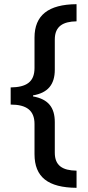

<svg xmlns="http://www.w3.org/2000/svg" viewBox="-20 -737 420 918"><path d="M346 161V79C279 78 242 55 242 -7V-153C242 -223 211 -263 138 -276V-281C209 -293 242 -333 242 -404V-548C242 -612 282 -634 346 -635V-717C211 -716 145 -664 145 -557V-412C145 -344 105 -320 31 -319V-237C107 -237 145 -209 145 -144V0C145 110 210 160 346 161Z"/></svg>

Font: Noto Sans Lao Looped SemiCondensed Medium
Style: Regular
Weight: 500
Width: 4
Designer: Mark Frömberg, Ben Mitchell
Foundry: The Fontpad Ltd
Version: Version 1.002